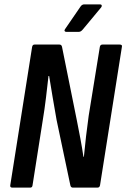

<svg xmlns="http://www.w3.org/2000/svg" viewBox="-20 -859 579 879"><path d="M37 0Q25 0 27 -11L127 -644Q129 -655 138 -655H252Q262 -655 264 -644L332 -307Q340 -267 348 -224.5Q356 -182 362 -141H364Q368 -184 374 -235.5Q380 -287 386 -329L437 -644Q439 -655 449 -655H528Q541 -655 538 -644L438 -11Q436 0 426 0H314Q304 0 302 -11L239 -310Q229 -364 220.5 -417Q212 -470 205 -511H202Q197 -465 190.5 -411.5Q184 -358 176 -310L129 -11Q128 0 118 0ZM284 -713Q278 -713 276 -717Q274 -721 278 -726L348 -828Q355 -839 366 -839H438Q444 -839 445.5 -834.5Q447 -830 443 -825L359 -724Q354 -718 349.5 -715.5Q345 -713 339 -713Z"/></svg>

Font: Sofia Sans Condensed
Style: Bold Italic
Weight: 700
Italic angle: -9°
Version: Version 4.100